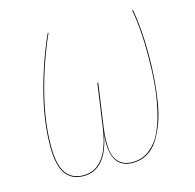

<svg xmlns="http://www.w3.org/2000/svg" viewBox="-102 -784 909 897"><g transform="rotate(-15 353.0 -335.5)"><path d="M194.8 9.3Q137.7 9.3 108.4 -31.7Q79.1 -72.8 79.1 -164.6Q79.1 -283.2 114 -418.9Q148.9 -554.7 205.1 -680.2H209Q152.8 -554.2 117.9 -418.2Q83 -282.2 83 -164.6Q83 -74.2 111.3 -34.4Q139.6 5.4 194.8 5.4Q312 5.4 338.9 -185.1L368.7 -395H373L342.8 -183.1Q335.9 -127 339.4 -85.2Q342.8 -43.5 366.5 -19Q390.1 5.4 433.1 5.4Q479 5.4 514.4 -21.7Q549.8 -48.8 571.3 -93Q592.8 -137.2 606.7 -199.5Q620.6 -261.7 625.7 -325.4Q630.9 -389.2 630.9 -462.4Q630.9 -586.4 613.8 -680.2H617.7Q634.8 -586.4 634.8 -462.4Q634.8 -401.4 630.9 -346.7Q627 -292 618.4 -237.5Q609.9 -183.1 594.2 -139.6Q578.6 -96.2 556.9 -62Q535.2 -27.8 503.7 -9.3Q472.2 9.3 433.1 9.3Q318.4 9.3 337.4 -158.2Q307.1 9.3 194.8 9.3Z"/></g></svg>

Font: Fira Sans Compressed Four
Style: Italic
Weight: 100
Width: 3
Italic angle: -8°
Designer: Carrois Corporate & Edenspiekermann AG
Foundry: Carrois Corporate GbR & Edenspiekermann AG
Version: Version 4.203;PS 004.203;hotconv 1.0.88;makeotf.lib2.5.64775